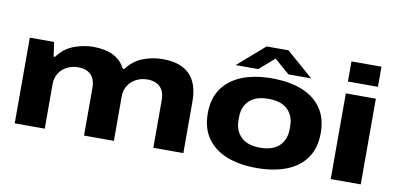

<svg xmlns="http://www.w3.org/2000/svg" viewBox="-70 -939 2402 1165"><g transform="rotate(10 1131.0 -356.5)"><path d="M65 0V-528H215L227 -440H236Q276 -495 335.5 -517.5Q395 -540 455 -540Q604 -540 653 -440H662Q703 -495 762 -517.5Q821 -540 882 -540Q1104 -540 1104 -318V0H919V-293Q919 -347 891 -374.5Q863 -402 812 -402Q775 -402 744 -386Q713 -370 694.5 -341Q676 -312 676 -275V0H492V-293Q492 -347 464.5 -374.5Q437 -402 385 -402Q348 -402 317 -386Q286 -370 268 -341Q250 -312 250 -275V0Z M1324 -581 1489 -725H1624L1789 -581H1649L1556 -662L1463 -581ZM1556 12Q1451 12 1373 -18.5Q1295 -49 1251.5 -110.5Q1208 -172 1208 -264Q1208 -356 1251.5 -417.5Q1295 -479 1373 -509.5Q1451 -540 1556 -540Q1662 -540 1740 -509.5Q1818 -479 1861 -417.5Q1904 -356 1904 -264Q1904 -172 1861 -110.5Q1818 -49 1740 -18.5Q1662 12 1556 12ZM1556 -113Q1635 -113 1674.5 -152Q1714 -191 1714 -254V-274Q1714 -337 1674.5 -375.5Q1635 -414 1556 -414Q1478 -414 1438.5 -375.5Q1399 -337 1399 -274V-254Q1399 -191 1438.5 -152Q1478 -113 1556 -113Z M2012 -601V-725H2197V-601ZM2012 0V-528H2197V0Z"/></g></svg>

Font: Archivo Expanded ExtraBold
Style: Regular
Weight: 800
Width: 7
Designer: Hector Gatti
Foundry: Omnibus-Type
Version: Version 2.001; ttfautohint (v1.8.3)